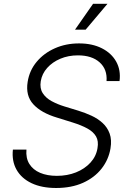

<svg xmlns="http://www.w3.org/2000/svg" viewBox="-20 -963 667 996"><path d="M271 12.2Q196.3 12.2 143.8 -12.7Q91.3 -37.6 65.9 -82.5Q40.5 -127.4 46.9 -187H117.2Q113.3 -143.1 132.3 -112.5Q151.4 -82 188.2 -66.4Q225.1 -50.8 274.9 -50.8Q329.1 -50.8 374.3 -68.8Q419.4 -86.9 449.2 -119.4Q479 -151.9 485.8 -194.8Q492.2 -231 478.3 -255.1Q464.4 -279.3 433.3 -296.4Q402.3 -313.5 356.9 -327.6L275.4 -353Q193.8 -377.4 152.8 -422.1Q111.8 -466.8 123.5 -538.6Q132.8 -597.7 170.4 -642.6Q208 -687.5 264.9 -712.6Q321.8 -737.8 390.1 -737.8Q458.5 -737.8 508.3 -712.6Q558.1 -687.5 582.8 -643.3Q607.4 -599.1 600.1 -542.5H532.7Q537.1 -603.5 496.8 -639.6Q456.5 -675.8 384.3 -675.8Q334.5 -675.8 293.2 -658.4Q252 -641.1 224.9 -610.8Q197.8 -580.6 191.4 -541.5Q185.5 -504.9 201.7 -479.7Q217.8 -454.6 248 -438.2Q278.3 -421.9 313.5 -411.1L386.7 -388.7Q421.9 -377.9 454.6 -362.8Q487.3 -347.7 512.2 -325Q537.1 -302.2 548.8 -270Q560.5 -237.8 553.2 -193.4Q543.5 -134.8 506.8 -88.1Q470.2 -41.5 410.4 -14.6Q350.6 12.2 271 12.2ZM369.1 -809.1 462.9 -943.4H537.6L424.3 -809.1Z"/></svg>

Font: Inter 16pt Light
Style: Italic
Weight: 300
Italic angle: -9.3988°
Version: Version 4.001;git-66647c0bb